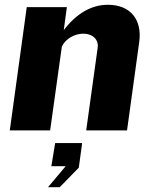

<svg xmlns="http://www.w3.org/2000/svg" viewBox="-20 -546 640 804"><path d="M21 0H190L239 -351C255 -385 294 -405 329 -405C366 -405 394 -382 389 -346L341 0H512L563 -370C576 -465 525 -526 432 -526C362 -526 300 -489 247 -420L260 -516H92ZM181 238H230L310 156L324 53H211L195 150H255Z"/></svg>

Font: United Sans ExtraBold
Style: Italic
Weight: 800
Italic angle: -8°
Designer: Pablo Impallari, Rodrigo Fuenzalida (Modified by Dan O. Williams)
Version: Version 1.000;PS 001.000;hotconv 1.0.88;makeotf.lib2.5.64775